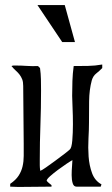

<svg xmlns="http://www.w3.org/2000/svg" viewBox="-20 -740 441 753"><path d="M269 -481Q297 -481 325 -481.5Q353 -482 381 -487V-473Q369 -461 357 -451.5Q345 -442 340 -425Q330 -388 329.5 -343Q329 -298 329 -259Q329 -233 327 -197Q325 -161 327.5 -126Q330 -91 341 -61Q352 -31 378 -17L375 -8H280Q269 -8 265 -21.5Q261 -35 261 -53Q261 -71 262.5 -88Q264 -105 264 -112Q258 -109 241.5 -98Q225 -87 207.5 -74Q190 -61 176.5 -49Q163 -37 163 -31Q167 -26 172 -22Q177 -18 182 -14V-8L73 -7Q59 -7 46.5 -7Q34 -7 20 -8V-19Q42 -34 53 -51Q64 -68 68.5 -87.5Q73 -107 73 -128.5Q73 -150 73 -176Q73 -233 72 -289.5Q71 -346 71 -403Q71 -419 67 -429Q63 -439 57 -447Q51 -455 42.5 -462.5Q34 -470 25 -481Q30 -483 33.5 -483Q37 -483 42 -483Q64 -483 85.5 -481.5Q107 -480 129 -481L137 -473Q140 -451 140.5 -429Q141 -407 141 -385Q141 -316 138.5 -249Q136 -182 136 -113Q136 -102 136 -91.5Q136 -81 138 -70Q144 -72 160.5 -83.5Q177 -95 196 -109Q215 -123 232 -136Q249 -149 254 -154Q261 -160 263.5 -189Q266 -218 266 -252.5Q266 -287 264.5 -319Q263 -351 263 -364Q263 -393 264 -422.5Q265 -452 269 -481ZM274 -575H224L127 -720H234L274 -575Z"/></svg>

Font: Germanica
Style: Regular
Weight: 400
Designer: Peter Wiegel
Foundry: Peter Wiegel